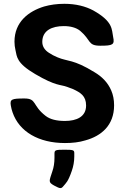

<svg xmlns="http://www.w3.org/2000/svg" viewBox="-20 -741 654 1008"><path d="M321 -106C278 -106 243 -114 219 -133C148 -188 174 -224 108 -224C41 -224 31 -220 37 -186C39 -174 42 -162 46 -151C81 -49 184 10 321 10C360 10 396 6 428 -4C512 -27 579 -83 579 -188C579 -217 574 -243 564 -266C546 -308 515 -339 476 -362C364 -431 336 -417 282 -440C265 -447 250 -455 238 -463C214 -478 202 -498 202 -521C202 -581 253 -604 315 -604C350 -604 380 -596 401 -579C459 -530 440 -501 506 -501C572 -501 583 -506 574 -547C566 -586 575 -627 470 -686C429 -708 378 -721 318 -721C279 -721 244 -716 212 -707C130 -682 56 -626 56 -522C56 -507 58 -492 61 -479C69 -443 66 -410 165 -352C274 -288 297 -298 332 -285C344 -281 354 -277 364 -273C402 -255 432 -238 432 -187C432 -128 382 -106 321 -106ZM264 233C296 250 301 251 313 236C327 219 337 214 357 156C365 133 370 108 370 80V63C370 47 365 45 318 45C271 45 266 47 266 66V87C266 115 262 138 255 158C238 211 232 215 264 233Z"/></svg>

Font: Asimov Print
Style: A
Weight: 500
Designer: Google
Version: Version 2.000980: 2014